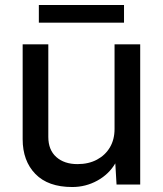

<svg xmlns="http://www.w3.org/2000/svg" viewBox="-20 -741 654 771"><path d="M270 10Q173 10 122 -42.5Q71 -95 71 -182V-563H174V-191Q174 -139 206 -110.5Q238 -82 291 -82Q336 -82 369.5 -100Q403 -118 421.5 -149.5Q440 -181 440 -223V-563H543V0H448L443 -85Q417 -41 370.5 -15.5Q324 10 270 10ZM136 -650V-721H478V-650Z"/></svg>

Font: BDO Grotesk
Style: Regular
Weight: 400
Designer: Deni Anggara
Foundry: Lokal Container
Version: Version 2.000